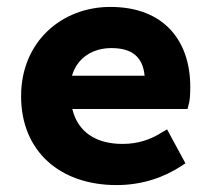

<svg xmlns="http://www.w3.org/2000/svg" viewBox="-20 -523 607 555"><path d="M317 12C392 12 455 -11 504 -43L516 -51L463 -149L449 -141C415 -119 378 -107 334 -107C258 -107 205 -141 189 -208H522L525 -219C529 -232 530 -251 530 -272C530 -404 455 -503 299 -503C159 -503 41 -403 41 -245C41 -85 154 12 317 12ZM302 -384C362 -384 393 -358 398 -304H188C204 -358 250 -384 302 -384Z"/></svg>

Font: Falling Sky
Style: Bd+
Weight: 400
Designer: Paul D. Hunt
Foundry: Adobe Systems Incorporated
Version: Version 1.02